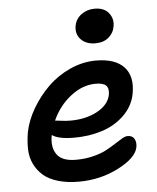

<svg xmlns="http://www.w3.org/2000/svg" viewBox="-53 -760 682 833"><g transform="rotate(-5 288.0 -344.0)"><path d="M380.9 -564.9Q339.8 -564.9 317.4 -589.1Q294.9 -613.3 301.8 -648.9Q307.6 -678.7 332.5 -696.8Q357.4 -714.8 390.1 -714.8Q432.1 -714.8 452.1 -688.5Q472.2 -662.1 464.8 -628.9Q460.9 -603.5 439 -584.2Q417 -564.9 380.9 -564.9ZM256.8 26.9Q205.6 26.9 166.3 15.1Q127 3.4 102.8 -17.6Q78.6 -38.6 64.5 -67.9Q50.3 -97.2 49.3 -132.1Q48.3 -167 55.2 -207Q65.4 -257.8 95 -308.1Q124.5 -358.4 166 -399.2Q207.5 -439.9 262.9 -465.1Q318.4 -490.2 376 -490.2Q459.5 -490.2 498 -449Q536.6 -407.7 522 -331.1Q511.2 -277.8 470.9 -239.3Q430.7 -200.7 374.8 -182.9Q318.8 -165 253.9 -165Q185.1 -165 157.2 -185.1Q147 -133.3 169.4 -101.1Q191.9 -68.8 252.9 -68.8Q292.5 -68.8 327.1 -77.4Q361.8 -85.9 384.8 -98.1Q407.7 -110.4 426.3 -122.6Q444.8 -134.8 459.5 -143.3Q474.1 -151.9 484.9 -151.9Q504.9 -151.9 513.7 -136.7Q522.5 -121.6 518.1 -99.1Q508.3 -53.7 429.4 -13.4Q350.6 26.9 256.8 26.9ZM366.2 -390.1Q309.1 -390.1 257.1 -349.6Q205.1 -309.1 176.8 -246.1Q181.2 -246.1 202.1 -243.2Q223.1 -240.2 244.1 -240.2Q311 -240.2 360.4 -266.8Q409.7 -293.5 418.9 -335.9Q424.3 -363.8 412.1 -377Q399.9 -390.1 366.2 -390.1Z"/></g></svg>

Font: Shantell Sans Bouncy
Style: Italic
Weight: 500
Italic angle: -11.31°
Designer: Stephen Nixon, Anya Danilova, Shantell Martin
Foundry: Arrow Type
Version: Version 1.006;[9816181b4]